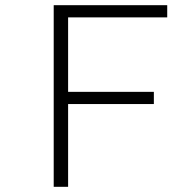

<svg xmlns="http://www.w3.org/2000/svg" viewBox="-20 -720 750 740"><path d="M624.5 -653H242.5V-366H573V-319H242.5V0H187V-700H624.5Z"/></svg>

Font: League Mono UltraLight
Style: Regular
Weight: 200
Width: 6
Designer: Tyler Finck
Foundry: The League of Moveable Type / Tyler Finck
Version: Version 2.210